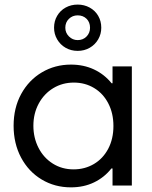

<svg xmlns="http://www.w3.org/2000/svg" viewBox="-20 -806 660 834"><path d="M468.8 -74.2H463.9Q433.1 -35.2 388.4 -13.7Q343.8 7.8 288.1 7.8Q217.8 7.8 160.9 -26.4Q104 -60.5 71.5 -121.6Q39.1 -182.6 39.1 -259.8Q39.1 -337.4 72 -397.7Q105 -458 161.9 -491.7Q218.8 -525.4 288.1 -525.4Q343.3 -525.4 388.2 -504.4Q433.1 -483.4 464.8 -444.3H468.8V-517.6H552.7V0H468.8ZM472.7 -258.8Q472.7 -314 450.4 -356.9Q428.2 -399.9 388.9 -423.6Q349.6 -447.3 300.8 -447.3Q251.5 -447.3 211.4 -423.1Q171.4 -398.9 148.2 -356Q125 -313 125 -259.8Q125 -207.5 147.2 -164.1Q169.4 -120.6 209.2 -95.5Q249 -70.3 299.8 -70.3Q348.1 -70.3 387.7 -93.5Q427.2 -116.7 450 -159.7Q472.7 -202.6 472.7 -258.8ZM214.8 -685.5Q214.8 -714.4 228.3 -737.3Q241.7 -760.3 265.1 -773.2Q288.6 -786.1 317.4 -786.1Q345.7 -786.1 369.4 -773.2Q393.1 -760.3 406.5 -737.3Q419.9 -714.4 419.9 -685.5Q419.9 -658.2 406.5 -635Q393.1 -611.8 369.6 -598.4Q346.2 -585 317.4 -585Q288.6 -585 265.1 -598.4Q241.7 -611.8 228.3 -635Q214.8 -658.2 214.8 -685.5ZM371.1 -685.5Q371.1 -709.5 356 -724.4Q340.8 -739.3 317.4 -739.3Q294.9 -739.3 279.3 -724.1Q263.7 -709 263.7 -685.5Q263.7 -663.6 279.5 -647.7Q295.4 -631.8 317.4 -631.8Q340.8 -631.8 356 -647.5Q371.1 -663.1 371.1 -685.5Z"/></svg>

Font: Reddit Sans Chocolate
Style: Regular
Weight: 400
Designer: Stephen Hutchings
Foundry: Reddit
Version: Version 1.013